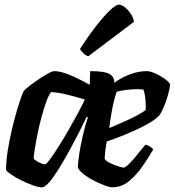

<svg xmlns="http://www.w3.org/2000/svg" viewBox="-20 -806 752 826"><path d="M161 0Q146 0 121 -9Q96 -18 70 -31Q44 -44 26 -56.5Q8 -69 6 -75Q6 -112 13 -156Q20 -200 30 -243.5Q40 -287 51 -324.5Q62 -362 70.5 -386Q79 -410 82 -414Q87 -421 105 -435Q123 -449 145 -464Q167 -479 186 -489.5Q205 -500 214 -500Q242 -500 284 -482Q326 -464 366 -441L368 -500Q429 -500 450.5 -488Q472 -476 472 -450Q498 -470 536 -485Q574 -500 611 -500Q627 -500 650.5 -489Q674 -478 692.5 -464Q711 -450 712 -441Q709 -419 701.5 -393.5Q694 -368 684.5 -345.5Q675 -323 666 -310Q649 -291 609.5 -269.5Q570 -248 523.5 -229Q477 -210 439 -197Q434 -168 432.5 -152.5Q431 -137 430 -123Q436 -113 453.5 -104.5Q471 -96 488.5 -90.5Q506 -85 511 -85Q518 -85 530.5 -96.5Q543 -108 557 -124.5Q571 -141 584 -157.5Q597 -174 605 -183Q614 -183 625.5 -175.5Q637 -168 639 -163Q620 -130 594 -92Q568 -54 535.5 -27Q503 0 461 0Q454 0 434 -7Q414 -14 389.5 -26Q365 -38 344.5 -53Q324 -68 315 -84Q315 -105 321 -144Q327 -183 337 -226Q347 -269 358 -301L353 -304Q337 -270 316 -229Q295 -188 272.5 -147.5Q250 -107 229 -73.5Q208 -40 190 -20Q172 0 161 0ZM450 -255Q491 -272 535.5 -292.5Q580 -313 606 -332Q607 -336 607 -341Q607 -346 607 -350Q607 -370 604 -392Q601 -414 596 -421Q580 -423 557.5 -422Q535 -421 514.5 -418Q494 -415 482 -411Q471 -380 463 -338.5Q455 -297 450 -255ZM173 -99Q179 -99 195 -120.5Q211 -142 232.5 -176Q254 -210 276 -248.5Q298 -287 316.5 -321.5Q335 -356 345 -378Q298 -392 264.5 -400Q231 -408 200 -410Q190 -398 179.5 -369.5Q169 -341 159 -304Q149 -267 141.5 -230Q134 -193 129.5 -164Q125 -135 125 -123Q134 -114 149.5 -106.5Q165 -99 173 -99ZM360 -564Q347 -568 337.5 -578Q328 -588 324 -595Q360 -651 393.5 -694Q427 -737 453 -761.5Q479 -786 491 -786Q503 -786 517 -775Q531 -764 542.5 -747Q554 -730 556 -712Z"/></svg>

Font: Texturina 72pt 72pt Black
Style: Italic
Weight: 900
Italic angle: -11°
Designer: Guillermo Torres Carreño
Foundry: Omnibus-Type
Version: Version 1.002; ttfautohint (v1.8.3)